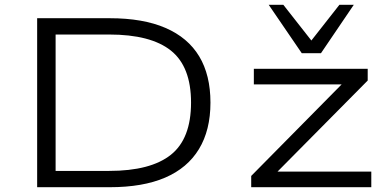

<svg xmlns="http://www.w3.org/2000/svg" viewBox="-20 -781 1627 801"><path d="M135 0V-705H438Q577 -705 670.5 -664.5Q764 -624 811 -546Q858 -468 858 -353Q858 -238 810 -159Q762 -80 669 -40Q576 0 438 0ZM212 -68H435Q608 -68 692.5 -135Q777 -202 777 -353Q777 -503 693 -570Q609 -637 435 -637H212ZM1028 0V-47L1435 -459L1443 -429H1039V-494H1514V-445L1106 -33L1099 -65H1529V0ZM1239 -559 1101 -761H1162L1279 -612L1396 -761H1456L1319 -559Z"/></svg>

Font: Nunito Sans 7pt Expanded Light
Style: Regular
Weight: 300
Width: 7
Designer: Vernon Adams
Foundry: Vernon Adams
Version: Version 3.101;gftools[0.9.27]